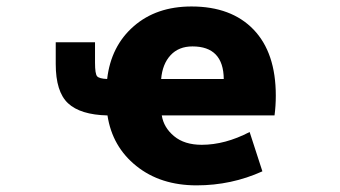

<svg xmlns="http://www.w3.org/2000/svg" viewBox="-20 -555 1040 587"><path d="M307.6 -313.5Q319.3 -414.1 388.7 -474.6Q458 -535.2 565.4 -535.2Q687.5 -535.2 755.4 -464.4Q823.2 -393.6 823.2 -262.7Q823.2 -231.4 819.3 -202.1H474.6Q480.5 -165 512.2 -138.7Q543.9 -112.3 596.7 -112.3Q668 -112.3 743.2 -151.4L782.2 -31.2Q687.5 11.7 581.1 11.7Q470.7 11.7 397 -47.4Q323.2 -106.4 308.6 -202.1Q225.6 -204.1 188 -239.3Q150.4 -274.4 150.4 -359.4V-425.8H270.5V-363.3Q270.5 -329.1 276.9 -321.8Q283.2 -314.5 307.6 -313.5ZM664.1 -313.5Q663.1 -413.1 568.4 -413.1Q526.4 -413.1 501.5 -386.2Q476.6 -359.4 472.7 -313.5Z"/></svg>

Font: Gen Shin Gothic Monospace Heavy
Style: Bold
Weight: 800
Designer: [Source Han Sans]
Ryoko NISHIZUKA  (kana & ideographs); Paul D. Hunt (Latin, Greek & Cyrillic); Wenlong ZHANG  (bopomofo
Version: Version 1.002.20150607